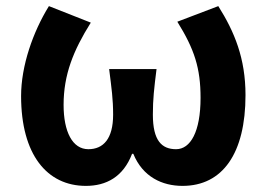

<svg xmlns="http://www.w3.org/2000/svg" viewBox="-20 -594 873 628"><path d="M261 14C327 14 383 -15 412 -91H416C447 -15 511 14 577 14C708 14 783 -92 783 -283C783 -403 747 -490 694 -574L560 -523C616 -433 636 -371 636 -274C636 -163 603 -106 556 -106C509 -106 480 -134 480 -219C480 -270 484 -304 492 -368H337C345 -304 350 -270 350 -219C350 -140 318 -106 269 -106C217 -106 188 -163 188 -251C188 -350 220 -429 277 -520L140 -574C88 -490 49 -379 49 -280C49 -88 134 14 261 14Z"/></svg>

Font: Noto Sans Mono CJK SC
Style: Bold
Weight: 700
Designer: Ryoko NISHIZUKA 西塚涼子 (kana, bopomofo & ideographs); Paul D. Hunt (Latin, Greek & Cyrillic); Sandoll Communications 산돌커뮤니
Foundry: Adobe
Version: Version 2.004;hotconv 1.0.118;makeotfexe 2.5.65603